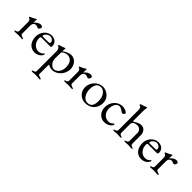

<svg xmlns="http://www.w3.org/2000/svg" viewBox="166 -1903 3386 3386"><g transform="rotate(45 1859.0 -210.0)"><path d="M49 3C89 3 95 -2 130 -2C165 -2 177 3 217 3C231 3 237 0 237 -8C237 -17 228 -20 214 -24C181 -34 161 -44 161 -62V-264C161 -331 198 -348 230 -348C240 -348 251 -343 262 -339C272 -334 282 -330 290 -330C310 -330 329 -362 329 -382C329 -400 309 -414 281 -414C242 -414 198 -385 166 -346C165 -346 164 -347 164 -348C166 -380 167 -416 167 -423C167 -427 165 -430 162 -430C159 -430 155 -428 147 -423C126 -410 83 -385 48 -374C44 -373 39 -368 39 -362C39 -356 44 -350 49 -349C82 -342 90 -313 90 -277V-62C90 -43 77 -30 52 -24C37 -20 29 -18 29 -8C29 0 35 3 49 3Z M547 15C600 15 651 -8 681 -47C693 -62 699 -76 699 -89C699 -95 696 -99 691 -99C687 -99 685 -98 680 -91C655 -62 622 -46 582 -46C497 -46 428 -124 428 -220C428 -249 434 -257 453 -257H664C685 -257 694 -267 694 -288C694 -362 637 -414 557 -414C452 -414 364 -318 364 -203C364 -72 437 15 547 15ZM455 -288C447 -288 443 -291 443 -298C443 -338 496 -385 542 -385C589 -385 628 -353 628 -315C628 -301 626 -294 620 -293C598 -289 578 -288 546 -288Z M764 285C803 285 809 280 844 280C879 280 899 285 938 285C946 285 960 284 960 276C960 266 948 262 937 258C917 252 879 247 879 220V33C879 27 880 -18 883 -18C903 0 955 14 983 14C1109 14 1208 -106 1208 -225C1208 -319 1147 -414 1044 -414C981 -414 901 -367 882 -348C881 -349 881 -353 881 -357C881 -373 886 -405 886 -417C886 -424 883 -425 878 -425C846 -412 813 -397 762 -385C758 -384 755 -379 755 -373C755 -367 758 -361 763 -360C796 -353 809 -302 809 -287V220C809 247 786 252 766 258C755 262 743 266 743 276C743 284 757 285 764 285ZM998 -17C944 -17 879 -85 879 -166C879 -190 882 -259 882 -317C882 -331 944 -369 992 -369C1035 -369 1128 -347 1128 -193C1128 -59 1037 -17 998 -17Z M1292 3C1332 3 1338 -2 1373 -2C1408 -2 1420 3 1460 3C1474 3 1480 0 1480 -8C1480 -17 1471 -20 1457 -24C1424 -34 1404 -44 1404 -62V-264C1404 -331 1441 -348 1473 -348C1483 -348 1494 -343 1505 -339C1515 -334 1525 -330 1533 -330C1553 -330 1572 -362 1572 -382C1572 -400 1552 -414 1524 -414C1485 -414 1441 -385 1409 -346C1408 -346 1407 -347 1407 -348C1409 -380 1410 -416 1410 -423C1410 -427 1408 -430 1405 -430C1402 -430 1398 -428 1390 -423C1369 -410 1326 -385 1291 -374C1287 -373 1282 -368 1282 -362C1282 -356 1287 -350 1292 -349C1325 -342 1333 -313 1333 -277V-62C1333 -43 1320 -30 1295 -24C1280 -20 1272 -18 1272 -8C1272 0 1278 3 1292 3Z M1811 14C1961 14 2037 -96 2037 -213C2037 -321 1947 -414 1831 -414C1708 -414 1612 -298 1612 -187C1612 -70 1699 14 1811 14ZM1832 -16C1752 -16 1694 -111 1694 -210C1694 -294 1713 -383 1814 -383C1899 -383 1955 -284 1955 -189C1955 -101 1940 -16 1832 -16Z M2285 15C2346 15 2397 -7 2429 -48C2439 -61 2444 -71 2444 -79C2444 -87 2439 -93 2433 -93C2430 -93 2426 -91 2423 -88C2391 -56 2367 -45 2328 -45C2243 -45 2176 -118 2176 -212C2176 -310 2221 -377 2286 -377C2310 -377 2351 -352 2380 -330C2388 -324 2394 -319 2401 -319C2418 -319 2444 -343 2444 -360C2444 -367 2440 -373 2432 -379C2400 -402 2361 -414 2318 -414C2201 -414 2107 -310 2107 -180C2107 -69 2184 15 2285 15Z M2498 -8C2498 0 2506 3 2518 3C2558 3 2564 -2 2599 -2C2634 -2 2635 3 2675 3C2690 3 2695 0 2695 -8C2695 -16 2687 -20 2673 -24C2653 -30 2635 -38 2634 -65V-268C2634 -309 2640 -323 2661 -340C2680 -355 2719 -362 2744 -362C2787 -362 2837 -322 2837 -272V-68C2837 -41 2818 -31 2798 -24C2783 -19 2775 -17 2775 -8C2775 0 2781 3 2795 3C2835 3 2838 -2 2873 -2C2908 -2 2911 3 2951 3C2965 3 2971 0 2971 -8C2971 -16 2962 -20 2948 -24C2928 -30 2907 -41 2907 -68V-278C2907 -356 2858 -414 2793 -414C2730 -414 2672 -374 2641 -351C2636 -360 2634 -367 2634 -388V-562C2634 -669 2643 -686 2643 -698C2643 -702 2640 -705 2636 -705C2634 -705 2632 -704 2630 -703C2597 -689 2547 -673 2519 -664C2513 -662 2511 -658 2511 -652C2511 -644 2514 -639 2520 -638C2554 -632 2564 -602 2564 -566V-65C2563 -38 2541 -30 2521 -24C2504 -19 2498 -16 2498 -8Z M3207 15C3260 15 3311 -8 3341 -47C3353 -62 3359 -76 3359 -89C3359 -95 3356 -99 3351 -99C3347 -99 3345 -98 3340 -91C3315 -62 3282 -46 3242 -46C3157 -46 3088 -124 3088 -220C3088 -249 3094 -257 3113 -257H3324C3345 -257 3354 -267 3354 -288C3354 -362 3297 -414 3217 -414C3112 -414 3024 -318 3024 -203C3024 -72 3097 15 3207 15ZM3115 -288C3107 -288 3103 -291 3103 -298C3103 -338 3156 -385 3202 -385C3249 -385 3288 -353 3288 -315C3288 -301 3286 -294 3280 -293C3258 -289 3238 -288 3206 -288Z M3433 3C3473 3 3479 -2 3514 -2C3549 -2 3561 3 3601 3C3615 3 3621 0 3621 -8C3621 -17 3612 -20 3598 -24C3565 -34 3545 -44 3545 -62V-264C3545 -331 3582 -348 3614 -348C3624 -348 3635 -343 3646 -339C3656 -334 3666 -330 3674 -330C3694 -330 3713 -362 3713 -382C3713 -400 3693 -414 3665 -414C3626 -414 3582 -385 3550 -346C3549 -346 3548 -347 3548 -348C3550 -380 3551 -416 3551 -423C3551 -427 3549 -430 3546 -430C3543 -430 3539 -428 3531 -423C3510 -410 3467 -385 3432 -374C3428 -373 3423 -368 3423 -362C3423 -356 3428 -350 3433 -349C3466 -342 3474 -313 3474 -277V-62C3474 -43 3461 -30 3436 -24C3421 -20 3413 -18 3413 -8C3413 0 3419 3 3433 3Z"/></g></svg>

Font: EB Garamond
Style: Regular
Weight: 400
Designer: Georg Duffner and Octavio Pardo
Foundry: Georg Duffner
Version: Version 1.000;PS 001.000;hotconv 1.0.88;makeotf.lib2.5.64775